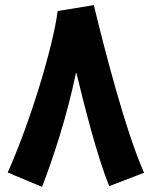

<svg xmlns="http://www.w3.org/2000/svg" viewBox="-20 -704 592 749"><path d="M144 25C187 -86 242 -252 277 -423C313 -277 358 -97 406 22L542 -30C467 -200 387 -516 346 -684L205 -661C187 -521 97 -225 10 -31Z"/></svg>

Font: Noto Sans Arabic UI XCn XBd
Style: Regular
Weight: 800
Width: 2
Designer: Monotype Design Team, Nadine Chahine and Nizar Qandah
Foundry: Monotype Imaging Inc.
Version: Version 2.010